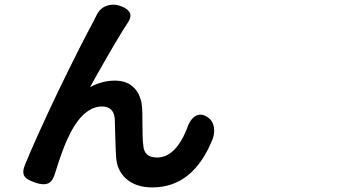

<svg xmlns="http://www.w3.org/2000/svg" viewBox="-20 -777 1540 834"><path d="M641.6 37.1Q568.4 37.1 525.4 -2.9Q487.3 -39.1 484.4 -94.7Q482.4 -122.1 480.5 -189.5Q479.5 -243.2 478.5 -261.7Q473.6 -314.5 422.9 -314.5Q377 -314.5 335.9 -272.5Q299.8 -234.4 272.5 -171.9Q250 -124 218.8 -23.4Q209 10.7 189 19.5Q168.9 28.3 133.8 16.6Q96.7 3.9 86.9 -10.7Q75.2 -27.3 87.9 -59.6Q134.8 -174.8 233.4 -381.8Q331.1 -583 385.7 -683.6Q388.7 -689.5 394.5 -701.2Q397.5 -708 399.4 -710.9Q414.1 -742.2 445.3 -752.4Q476.6 -762.7 510.7 -748Q535.2 -738.3 543.9 -721.7Q551.8 -704.1 537.1 -681.6Q498 -624 395.5 -442.4Q378.9 -412.1 371.1 -398.4Q423.8 -426.8 479.5 -426.8Q533.2 -426.8 564 -394Q594.7 -361.3 597.7 -302.7Q598.6 -288.1 598.6 -247.1Q598.6 -169.9 602.5 -144.5Q606.4 -92.8 662.1 -92.8Q740.2 -92.8 790 -212.9Q803.7 -256.8 828.1 -272.5Q855.5 -289.1 887.7 -263.7Q905.3 -249 909.2 -223.6Q913.1 -200.2 904.3 -174.8Q820.3 37.1 641.6 37.1Z"/></svg>

Font: Bpmf GenSen Rounded B
Style: B
Weight: 700
Foundry: But Ko
Version: Version 1.320